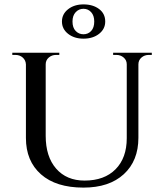

<svg xmlns="http://www.w3.org/2000/svg" viewBox="-20 -840 742 874"><path d="M188 -600V-222Q188 -127 235.5 -72.5Q283 -18 365 -18Q455 -18 506 -69.5Q557 -121 557 -211V-600H610V-213Q610 -108 543.5 -47Q477 14 360 14Q235 14 166.5 -46.5Q98 -107 98 -212V-600ZM100 -600V-547H98Q97 -566 83.5 -578Q70 -590 50 -590Q50 -590 43 -590Q36 -590 36 -590V-600ZM250 -600V-590Q250 -590 242.5 -590Q235 -590 235 -590Q216 -590 202 -578Q188 -566 188 -547H186V-600ZM559 -600V-547H557Q557 -566 543 -578Q529 -590 510 -590Q510 -590 502.5 -590Q495 -590 495 -590V-600ZM671 -600V-590Q671 -590 664 -590Q657 -590 657 -590Q638 -590 624 -578Q610 -566 610 -547H608V-600ZM360 -820Q403 -820 431 -799Q459 -778 459 -742Q459 -708 431 -686Q403 -664 360 -664Q318 -664 290 -686Q262 -708 262 -742Q262 -776 290 -798Q318 -820 360 -820ZM360 -800Q339 -800 324.5 -784.5Q310 -769 310 -742Q310 -714 324.5 -699Q339 -684 360 -684Q381 -684 395 -699Q409 -714 409 -742Q409 -769 395 -784.5Q381 -800 360 -800Z"/></svg>

Font: Cinzel Medium
Style: Regular
Weight: 500
Designer: Natanael Gama
Version: Version 2.000